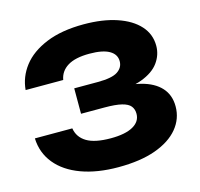

<svg xmlns="http://www.w3.org/2000/svg" viewBox="-111 -886 1062 1021"><g transform="rotate(-15 419.5 -375.0)"><path d="M47 -508Q53 -579 98 -637.5Q143 -696 228 -731Q313 -766 435 -766Q539 -766 616.5 -740Q694 -714 736.5 -667Q779 -620 779 -556Q779 -506 748.5 -464Q718 -422 652.5 -397.5Q587 -373 482 -374V-395Q580 -399 650 -381Q720 -363 757.5 -322Q795 -281 795 -218Q795 -150 751 -97Q707 -44 623.5 -14Q540 16 419 16Q302 16 215 -16Q128 -48 79.5 -107.5Q31 -167 28 -247H234Q242 -197 286.5 -170Q331 -143 419 -143Q499 -143 541.5 -167Q584 -191 584 -234Q584 -259 570.5 -276Q557 -293 523 -301.5Q489 -310 428 -310H299V-450H428Q507 -450 538.5 -471Q570 -492 570 -527Q570 -565 533.5 -586Q497 -607 424 -607Q346 -607 304 -581Q262 -555 254 -508Z"/></g></svg>

Font: Unbounded
Style: Bold
Weight: 700
Designer: Luke Prowse, Jean-Baptiste Morizot, Fátima Lázaro, Florian Runge
Foundry: NaN
Version: Version 1.700